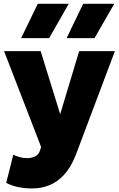

<svg xmlns="http://www.w3.org/2000/svg" viewBox="-20 -790 638 1032"><path d="M152 223Q114.5 223 78.8 215.8Q43 208.5 13.5 193L51.5 41.5Q68 50 88 55Q108 60 126 60Q151 60 170 50Q189 40 196 16L201 0L2 -515H198.5L303.5 -176.5L405.5 -515H597.5L387 44Q360.5 110.5 324 149.8Q287.5 189 244 206Q200.5 223 152 223ZM338 -585 427 -769.5H594L488 -585ZM93.5 -585 183 -769.5H349.5L244 -585Z"/></svg>

Font: Geologica Cursive ExtraBold
Style: Regular
Weight: 800
Designer: Sindre Bremnes, Frode Helland
Foundry: Monokrom Skriftforlag AS
Version: Version 1.010;gftools[0.9.28]